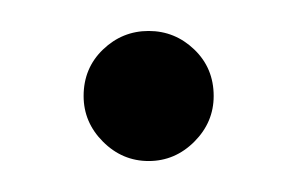

<svg xmlns="http://www.w3.org/2000/svg" viewBox="-20 -381 192 124"><path d="M76 -277Q59 -277 46.5 -289.5Q34 -302 34 -319Q34 -337 46.5 -349Q59 -361 76 -361Q93 -361 105.5 -349Q118 -337 118 -319Q118 -302 105.5 -289.5Q93 -277 76 -277Z"/></svg>

Font: DM Sans 36pt ExtraLight
Style: Regular
Weight: 250
Designer: Colophon Foundry, Jonny Pinhorn
Foundry: Colophon Foundry
Version: Version 4.004;gftools[0.9.30]